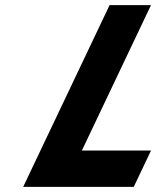

<svg xmlns="http://www.w3.org/2000/svg" viewBox="-20 -723 604 741"><path d="M562.7 -703.1H402.9L69.5 -1.9H496.2L562.9 -142.1H296Z"/></svg>

Font: Hussar
Style: BdSuprExtOblFive
Weight: 700
Foundry: Cannot Into Space Fonts
Version: Version 2.00